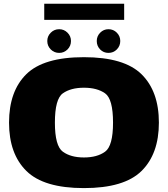

<svg xmlns="http://www.w3.org/2000/svg" viewBox="-20 -982 884 1009"><path d="M421 6.5Q632.5 6.5 723.8 -83.5Q815 -173.5 815 -337.5Q815 -502 723.8 -591.8Q632.5 -681.5 421 -681.5Q209 -681.5 118.2 -592Q27.5 -502.5 27.5 -337.5Q27.5 -173.5 118.8 -83.5Q210 6.5 421 6.5ZM421 -154.5Q352 -154.5 310.2 -184.8Q268.5 -215 268.5 -337.5Q268.5 -462 310.2 -491.5Q352 -521 421 -521Q490.5 -521 532.2 -491.5Q574 -462 574 -337.5Q574 -215 532.2 -184.8Q490.5 -154.5 421 -154.5ZM291 -704Q316.5 -704 334.8 -722.2Q353 -740.5 353 -766.5Q353 -792 334.8 -810.2Q316.5 -828.5 291 -828.5Q265 -828.5 246.8 -810.2Q228.5 -792 228.5 -766.5Q228.5 -740.5 246.8 -722.2Q265 -704 291 -704ZM550 -704Q576 -704 594 -722.2Q612 -740.5 612 -766.5Q612 -792 594 -810.2Q576 -828.5 550 -828.5Q524.5 -828.5 506.5 -810.2Q488.5 -792 488.5 -766.5Q488.5 -740.5 506.2 -722.2Q524 -704 550 -704ZM212.5 -877.5H632.5V-962.5H212.5Z"/></svg>

Font: Anybody SemiExpanded Black
Style: Regular
Weight: 900
Width: 6
Version: Version 1.113;gftools[0.9.25]